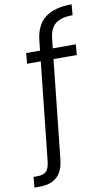

<svg xmlns="http://www.w3.org/2000/svg" viewBox="-143 -811 578 1039"><g transform="rotate(-10 146.0 -292.0)"><path d="M-41 179 -36 121H-15Q17 121 33.5 106Q50 91 54 49L123 -599Q132 -685 183.5 -724Q235 -763 329 -763L324 -704Q261 -704 230 -679.5Q199 -655 193 -599L124 49Q120 94 103.5 122.5Q87 151 58 165Q29 179 -16 179ZM36 -488 41 -546H314L309 -488Z"/></g></svg>

Font: DM Sans 9pt Light
Style: Regular
Weight: 300
Version: Version 4.004;gftools[0.9.30]